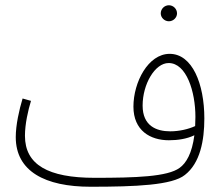

<svg xmlns="http://www.w3.org/2000/svg" viewBox="-20 -690 845 731"><path d="M623 -609C640 -609 654 -623 654 -639C654 -656 640 -670 623 -670C606 -670 592 -656 592 -639C592 -623 606 -609 623 -609ZM325 21C498 21 636 15 684 -24C742 -69 758 -155 758 -239C758 -371 712 -485 626 -485C544 -485 488 -377 488 -284C488 -193 552 -156 623 -156C656 -156 691 -161 720 -175C711 -106 689 -69 664 -51C618 -17 497 -13 340 -13C163 -13 75 -63 75 -173C75 -218 87 -270 98 -306L66 -315C53 -272 40 -214 40 -168C40 -38 151 21 325 21ZM523 -288C523 -370 570 -450 622 -450C690 -450 724 -341 724 -245C724 -233 723 -221 723 -210C697 -198 662 -190 628 -190C575 -190 523 -211 523 -288Z"/></svg>

Font: Noto Sans Arabic UI Cn XLt
Style: Regular
Weight: 200
Width: 3
Designer: Monotype Design Team, Nadine Chahine and Nizar Qandah
Foundry: Monotype Imaging Inc.
Version: Version 2.010